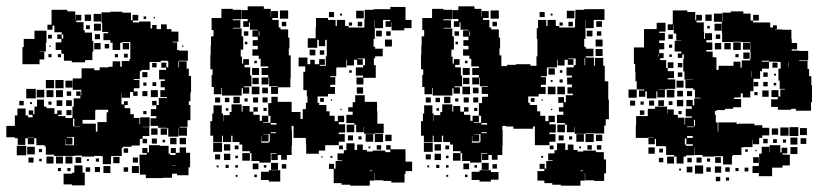

<svg xmlns="http://www.w3.org/2000/svg" viewBox="-20 -557 2614 607"><path d="M152 -476H146V-463H130V-479H143V-526H193V-521H218V-494H219V-510H237V-492H221V-487H244V-461H248V-454H271V-428H275V-394H272V-367H249V-360H207V-365H182V-387H174V-399H156V-423H174V-434H161V-448H175V-435H180V-448H175V-455H152ZM577 -317H584V-265H582V-237H577V-225H582V-177H573V-156H548V-154H571V-128H545V-151H544V-125H512V-151H508V-153H480V-159H456V-183H474V-190H457V-212H474V-224H461V-238H475V-225H482V-247H508V-250H487V-272H501V-281H488V-301H501V-306H483V-336H505V-343H490V-359H506V-344H512V-363H510V-365H488V-361H453V-336H427V-332H422V-307H403V-304H421V-278H403V-268H415V-254H401V-266H391V-248H365V-263H364V-227H372V-237H384V-225H374V-215H392V-196H403V-184H421V-164H423V-186H453V-156H431V-155H452V-127H431V-118H422V-97H396V-93H369V-90H365V-64H336V-63H331V-38H305V-63H300V-64H277V-62H239V-65H215V-64H151V-68H125V-94H121V-98H95V-120H88V-101H68V-120H60V-99H36V-120H27V-123H0V-159H27V-192H35V-214H61V-192H69V-186H83V-194H71V-208H85V-196H89V-220H97V-242H119V-220H127V-215H152V-197H161V-208H175V-194H164V-190H187V-184H209V-220H213V-246H234V-254H221V-268H235V-255H237V-273H210V-309H237V-312H238V-341H278V-335H295V-344H323V-346H336V-363H360V-346H365V-364H389V-370H392V-424H367V-422H360V-399H336V-422H329V-430H307V-452H322V-456H303V-484H301V-518H329V-520H367V-517H394V-493H399V-510H417V-492H400V-486H420V-489H456V-467H461V-478H475V-465H489V-480H507V-465H522V-457H544V-425H526V-423H540V-399H546V-397H574V-365H546V-363H544V-344H546V-363H570V-340H577ZM276 -513H300V-489H276ZM248 -511H268V-491H248ZM434 -505H442V-497H434ZM466 -503H470V-499H466ZM277 -482H299V-460H277ZM264 -477V-465H252V-477ZM120 -369H105V-354H51V-408H55V-434H89V-460H127V-422H125V-394H105V-393H120ZM280 -433V-449H296V-433ZM132 -447H144V-435H132ZM298 -401H278V-421H298ZM368 -421H388V-401H368ZM311 -418H325V-404H311ZM136 -409V-413H140V-409ZM556 -413H560V-409H556ZM384 -387V-375H372V-387ZM143 -376H133V-386H143ZM163 -376V-386H173V-376ZM343 -376V-386H353V-376ZM461 -358H475V-344H461ZM430 -329H446V-313H430ZM125 -304H151V-278H125ZM155 -304H181V-278H155ZM187 -302H209V-280H187ZM474 -297V-285H462V-297ZM433 -286V-296H443V-286ZM63 -276H93V-246H63ZM120 -249H96V-273H120ZM127 -272H149V-250H127ZM157 -272H179V-250H157ZM479 -250H457V-272H479ZM430 -269H446V-253H430ZM191 -254V-268H205V-254ZM177 -240V-222H159V-240ZM189 -240H207V-222H189ZM41 -238H55V-224H41ZM143 -236V-226H133V-236ZM81 -234V-228H75V-234ZM317 -171V-202H322V-210H282V-207H281V-178H241V-166H283V-141H288V-171ZM206 -209V-193H190V-209ZM443 -206V-196H433V-206ZM215 -182H211V-158H215V-157H233V-158H215ZM458 -151H478V-131H458ZM508 -131H488V-151H508ZM186 -118V-98H214V-124H191V-122H209V-100H187V-118ZM87 -121V-122H69V-121ZM518 -121H538V-101H518ZM548 -121H568V-101H548ZM476 -119V-103H460V-119ZM445 -118V-104H431V-118ZM494 -107V-115H502V-107ZM548 -91H568V-74H581V-28H576V-3H540V-8H524V5H495V6H441V-5H422V-34H421V-68H444V-73H430V-89H446V-75H451V-98H485V-96H513V-71H518V-67H535V-73H520V-89H536V-74H548ZM63 -66H33V-96H63ZM90 -69H66V-93H90ZM385 -74H371V-88H385ZM113 -76H103V-86H113ZM149 -40H127V-62H149ZM179 -40H157V-62H179ZM187 -62H209V-40H187ZM358 -41H338V-61H358ZM219 -42V-60H237V-42ZM86 -43H70V-59H86ZM400 -43V-59H416V-43ZM283 -46V-56H293V-46ZM112 -47H104V-55H112ZM255 -48V-54H261V-48ZM535 -35H524V-34H535ZM215 -34H241V-11H248V29H208V26H181V-8H208V-11H215ZM329 -10H307V-32H329ZM419 -10H397V-32H419ZM296 -13H280V-29H296ZM265 -14H251V-28H265ZM385 -14H371V-28H385ZM173 -16H163V-26H173ZM203 -26V-16H193V-26Z M749 -490H763V-497H744V-525H763V-537H814V-529H836V-504H837V-522H859V-500H841V-494H861V-470H867V-464H891V-438H895V-404H893V-382H899V-310H898V-281H859V-260H837V-282H858V-284H831V-311H829V-290H807V-312H828V-320H807V-342H828V-347H804V-371H798V-381H778V-401H795V-412H779V-430H795V-441H778V-461H795V-463H770V-486H767V-472H749ZM1051 -98H1008V-81H988V-71H948V-100H947V-121H908V-159H902V-146H903V-96H902V-67H887V-52H869V-67H858V-51H838V-71H854V-73H836V-43H800V-48H775V-73H770V-79H746V-100H737V-108H715V-128H711V-108H685V-128H682V-107H654V-128H645V-174H651V-198H655V-224H681V-198H685V-174H686V-193H706V-203H712V-227H744V-204H747V-222H769V-204H781V-194H801V-175H808V-191H828V-171H812V-169H835V-191H828V-231H838V-251H858V-235H902V-203H930V-181H937V-212H947V-232H952V-253H950V-272H939V-330H945V-347H924V-375H952V-354H961V-368H975V-354H989V-370H1007V-352H991V-349H1010V-379H1013V-431H1008V-411H988V-431H983V-406H953V-436H978V-471H979V-500H1017V-494H1041V-475H1045V-494H1071V-475H1082V-470H1132V-497H1133V-526H1161V-528H1214V-535H1262V-494H1281V-468H1258V-461H1218V-487H1217V-472H1199V-490H1214V-494H1191V-468H1165V-494H1164V-468H1165V-434H1161V-409H1166V-403H1190V-379H1166V-373H1162V-351H1168V-311H1129V-290H1107V-312H1128V-318H1105V-344H1128V-351H1134V-372H1111V-370H1127V-352H1109V-368H1099V-350H1077V-368H1075V-344H1046V-343H1043V-316H1024V-313H1040V-289H1024V-282H1039V-260H1017V-252H984V-232H989V-225H1012V-205H1022V-191H1038V-174H1048V-191H1068V-171H1051V-164H1071V-138H1051V-133H1070V-109H1051ZM649 -320H652V-338H645V-384H646V-413H647V-442H655V-462H649V-500H680V-529H716V-526H743V-496H716V-493H740V-469H716V-467H744V-442H749V-400H741V-378H745V-356H749V-370H767V-352H753V-344H771V-318H775V-284H751V-281H768V-261H748V-278H744V-255H682V-279H680V-259H656V-282H649ZM865 -524H891V-498H865ZM1106 -523H1130V-499H1106ZM1020 -519H1036V-503H1020ZM1055 -514H1061V-508H1055ZM885 -488V-474H871V-488ZM1125 -488V-474H1111V-488ZM1083 -486H1093V-476H1083ZM1187 -460V-442H1169V-460ZM751 -458H765V-444H751ZM798 -444H800V-458H798ZM1201 -444V-458H1215V-444ZM1197 -432H1219V-410H1197ZM762 -425V-417H754V-425ZM959 -400H977V-382H959ZM991 -384V-398H1005V-384ZM784 -357V-365H792V-357ZM799 -320H777V-342H799ZM1084 -327V-335H1092V-327ZM798 -311V-291H778V-311ZM776 -283H800V-259H776ZM1108 -261V-281H1128V-261ZM809 -280H827V-262H809ZM1193 -166V-136H1165V-134H1131V-156H1130V-139H1106V-163H1100V-168H1075V-194H1095V-204H1081V-218H1095V-234H1103V-256H1133V-235H1172V-206H1173V-166ZM738 -251V-231H718V-251ZM676 -249V-233H660V-249ZM796 -249V-233H780V-249ZM810 -249H826V-233H810ZM691 -248H705V-234H691ZM1004 -247V-235H992V-247ZM763 -246V-236H753V-246ZM1030 -243V-239H1026V-243ZM781 -218H795V-204H781ZM823 -216V-206H813V-216ZM702 -215V-207H694V-215ZM1060 -213V-209H1056V-213ZM836 -163H854V-168H836ZM1100 -139H1076V-163H1100ZM853 -136V-139H836V-136ZM1191 -134V-108H1165V-134ZM833 -109V-133H812V-132H829V-110H807V-127H806V-106H830V-109ZM1136 -133H1160V-109H1136ZM1218 -131V-111H1198V-131ZM1096 -129V-113H1080V-129ZM1123 -126V-116H1113V-126ZM682 -77H654V-105H682ZM1262 -46H1283V-16H1262V-7H1259V20H1217V15H1192V13H1164V-10H1163V14H1149V30H1087V27H1060V22H1035V-23H1020V-39H1036V-24H1041V-48H1061V-50H1047V-72H1067V-82H1075V-104H1101V-83H1109V-100H1127V-83H1140V-78H1158V-81H1198V-76H1214V-84H1201V-98H1215V-85H1262ZM708 -81H688V-101H708ZM1185 -98V-84H1171V-98ZM734 -85H722V-97H734ZM1064 -97V-85H1052V-97ZM1151 -94V-88H1145V-94ZM770 -49H746V-73H770ZM708 -51H688V-71H708ZM676 -53H660V-69H676ZM732 -57H724V-65H732ZM1031 -64V-58H1025V-64ZM1000 -59H996V-63H1000ZM837 -20V-42H859V-20ZM797 -22H779V-40H797ZM885 -24H871V-38H885ZM703 -26H693V-36H703ZM732 -27H724V-35H732ZM814 -27V-35H822V-27ZM671 -28H665V-34H671ZM805 -14H830V-19H866V17H830V12H805ZM1157 -18H1149V-16H1157ZM792 3H784V-5H792ZM731 2H725V-4H731Z M1903 -300V-242H1905V-180H1895V-160H1890V-135H1858V-136H1831V-134H1797V-156H1796V-139H1772V-163H1766V-168H1741V-194H1761V-204H1747V-218H1761V-232H1745V-250H1763V-234H1769V-256H1791V-261H1774V-281H1788V-290H1773V-312H1788V-318H1771V-344H1794V-351H1800V-372H1777V-370H1793V-352H1775V-368H1765V-350H1743V-368H1741V-344H1712V-343H1709V-316H1690V-313H1706V-289H1690V-282H1705V-260H1683V-252H1650V-232H1655V-225H1678V-205H1688V-191H1704V-174H1714V-191H1734V-171H1717V-164H1737V-138H1717V-133H1736V-109H1717V-98H1671V-157H1665V-150H1603V-157H1580V-159H1568V-146H1569V-96H1568V-67H1553V-52H1535V-67H1524V-51H1504V-71H1520V-73H1502V-43H1466V-48H1441V-73H1436V-79H1412V-100H1403V-108H1381V-128H1377V-108H1351V-128H1348V-107H1320V-128H1311V-174H1317V-198H1321V-224H1347V-198H1351V-174H1352V-193H1372V-203H1378V-227H1410V-204H1413V-222H1435V-204H1447V-194H1467V-175H1474V-191H1494V-171H1478V-169H1501V-191H1494V-231H1504V-251H1523V-260H1503V-282H1523V-284H1497V-311H1495V-290H1473V-312H1494V-320H1473V-342H1494V-347H1470V-371H1464V-381H1444V-401H1461V-412H1445V-430H1461V-441H1444V-461H1461V-463H1436V-486H1433V-472H1415V-490H1429V-497H1410V-525H1429V-537H1480V-529H1502V-504H1503V-522H1525V-500H1507V-494H1527V-470H1533V-464H1557V-438H1561V-404H1559V-382H1565V-348H1583V-352H1611V-354H1657V-349H1676V-379H1679V-434H1677V-468H1681V-494H1707V-475H1711V-494H1737V-475H1748V-470H1798V-497H1799V-526H1827V-528H1891V-494H1857V-468H1831V-494H1830V-468H1831V-434H1827V-409H1832V-403H1856V-379H1832V-375H1858V-349H1861V-374H1887V-349H1892V-300ZM1315 -320H1318V-338H1311V-384H1312V-413H1313V-442H1321V-462H1315V-500H1346V-529H1382V-526H1409V-496H1382V-493H1406V-469H1382V-467H1410V-442H1415V-400H1407V-378H1411V-356H1415V-370H1433V-352H1419V-344H1437V-318H1441V-284H1417V-281H1434V-261H1414V-278H1410V-255H1348V-279H1346V-259H1322V-282H1315ZM1531 -524H1557V-498H1531ZM1772 -523H1796V-499H1772ZM1686 -519H1702V-503H1686ZM1721 -514H1727V-508H1721ZM1865 -490H1883V-472H1865ZM1551 -488V-474H1537V-488ZM1791 -488V-474H1777V-488ZM1749 -486H1759V-476H1749ZM1853 -460V-442H1835V-460ZM1417 -458H1431V-444H1417ZM1464 -444H1466V-458H1464ZM1881 -458V-444H1867V-458ZM1863 -432H1885V-410H1863ZM1428 -425V-417H1420V-425ZM1885 -380H1863V-402H1885ZM1830 -373H1828V-351H1830ZM1450 -357V-365H1458V-357ZM1465 -320H1443V-342H1465ZM1714 -341H1734V-321H1714ZM1750 -327V-335H1758V-327ZM1464 -311V-291H1444V-311ZM1759 -296H1749V-306H1759ZM1727 -304V-298H1721V-304ZM1466 -259H1442V-283H1466ZM1712 -283H1736V-259H1712ZM1766 -259H1742V-283H1766ZM1475 -280H1493V-262H1475ZM1404 -251V-231H1384V-251ZM1342 -249V-233H1326V-249ZM1462 -249V-233H1446V-249ZM1476 -249H1492V-233H1476ZM1357 -248H1371V-234H1357ZM1670 -247V-235H1658V-247ZM1429 -246V-236H1419V-246ZM1696 -243V-239H1692V-243ZM1447 -218H1461V-204H1447ZM1489 -216V-206H1479V-216ZM1368 -215V-207H1360V-215ZM1726 -213V-209H1722V-213ZM1502 -163H1520V-168H1502ZM1766 -139H1742V-163H1766ZM1519 -136V-139H1502V-136ZM1857 -134V-108H1831V-134ZM1499 -109V-133H1478V-132H1495V-110H1473V-127H1472V-106H1496V-109ZM1802 -133H1826V-109H1802ZM1864 -131H1884V-111H1864ZM1746 -113V-129H1762V-113ZM1779 -116V-126H1789V-116ZM1348 -77H1320V-105H1348ZM1864 -76H1889V-53H1896V-9H1890V15H1858V13H1830V-10H1829V14H1815V30H1753V27H1726V22H1701V14H1679V-16H1701V-23H1686V-39H1702V-24H1707V-48H1727V-50H1713V-72H1733V-82H1741V-104H1767V-83H1775V-100H1793V-83H1806V-78H1824V-81H1864ZM1374 -81H1354V-101H1374ZM1837 -84V-98H1851V-84ZM1881 -98V-84H1867V-98ZM1400 -85H1388V-97H1400ZM1718 -85V-97H1730V-85ZM1817 -94V-88H1811V-94ZM1436 -49H1412V-73H1436ZM1374 -51H1354V-71H1374ZM1342 -53H1326V-69H1342ZM1398 -57H1390V-65H1398ZM1691 -58V-64H1697V-58ZM1503 -20V-42H1525V-20ZM1463 -22H1445V-40H1463ZM1537 -24V-38H1551V-24ZM1369 -26H1359V-36H1369ZM1398 -27H1390V-35H1398ZM1480 -27V-35H1488V-27ZM1337 -28H1331V-34H1337ZM1496 -19H1532V-13H1556V11H1532V17H1496V12H1471V-14H1496ZM1823 -18H1815V-16H1823ZM1458 3H1450V-5H1458ZM1397 2H1391V-4H1397Z M2545 -288H2547V-234H2544V-207H2496V-213H2481V-210H2439V-219H2418V-243H2439V-250H2419V-272H2441V-252H2447V-274H2461V-276H2445V-302H2441V-340H2448V-361H2440V-362H2411V-365H2389V-362H2411V-340H2389V-332H2383V-308H2362V-269H2352V-249H2328V-262H2322V-249H2301V-244H2323V-218H2298V-213H2272V-209H2245V-206H2240V-194H2243V-170H2249V-141H2251V-170H2309V-165H2315V-166H2365V-161H2390V-153H2412V-129H2390V-121H2380V-101H2360V-116H2359V-92H2330V-91H2324V-67H2297V-64H2294V-37H2266V-63H2239V-62H2201V-67H2176V-91H2175V-66H2149V-62H2141V-40H2119V-62H2111V-67H2086V-94H2083V-95H2054V-118H2050V-101H2030V-121H2047V-122H2030V-121H1990V-161H1991V-190H2028V-213H2051V-220H2089V-197H2090V-211H2110V-194H2123V-185H2144V-163H2146V-185H2167V-189H2148V-213H2167V-221H2150V-241H2170V-224H2175V-246H2195V-248H2177V-273H2172V-278H2147V-304H2170V-305H2144V-331H2140V-371H2142V-385H2137V-374H2123V-388H2134V-394H2113V-428H2134V-429H2118V-451H2110V-478H2109V-462H2091V-480H2107V-524H2153V-519H2178V-493H2181V-510H2199V-492H2182V-486H2205V-457H2206V-434H2209V-452H2231V-430H2213V-423H2232V-399H2213V-394H2233V-376H2245V-336H2252V-349H2299V-362H2321V-343H2325V-366H2351V-370H2353V-393H2352V-424H2323V-425H2297V-424H2263V-453H2262V-488H2237V-514H2263V-489H2264V-517H2290V-521H2330V-514H2353V-492H2361V-486H2415V-470H2424V-477H2436V-465H2429V-464H2453V-463H2482V-434H2483V-421H2500V-401H2483V-397H2506V-396H2535V-366H2507V-364H2533V-339H2538V-316H2545ZM2210 -511H2230V-491H2210ZM2361 -510H2379V-492H2361ZM2000 -271H2017V-274H1993V-300H1989V-329H1988V-355H1984V-407H2016V-465H2056V-485H2084V-457H2064V-453H2082V-429H2064V-421H2080V-401H2064V-389H2078V-373H2067V-367H2086V-342H2091V-332H2111V-310H2091V-306H2115V-276H2087V-274H2063V-273H2082V-249H2058V-268H2055V-246H2025V-268H2020V-251H2000ZM2239 -482H2261V-460H2239ZM2224 -475V-467H2216V-475ZM2093 -448H2107V-434H2093ZM2243 -434V-448H2257V-434ZM2298 -423H2322V-399H2298ZM2329 -422H2351V-400H2329ZM2260 -401H2240V-421H2260ZM2270 -401V-421H2290V-401ZM2095 -416H2105V-406H2095ZM2350 -391V-371H2330V-391ZM2062 -387H2061V-378H2062ZM2315 -386V-376H2305V-386ZM2104 -385V-377H2096V-385ZM2473 -346V-361H2472V-346ZM2091 -360H2109V-342H2091ZM2422 -359H2438V-343H2422ZM2123 -358H2137V-344H2123ZM2356 -313H2357V-332H2356ZM2137 -314H2123V-328H2137ZM2393 -328H2407V-314H2393ZM2427 -318V-324H2433V-318ZM2141 -280H2119V-302H2141ZM2363 -298H2377V-284H2363ZM2407 -284H2393V-298H2407ZM2434 -287H2426V-295H2434ZM1967 -274H1993V-248H1967ZM2088 -273H2112V-249H2088ZM2410 -251H2390V-271H2410ZM2121 -252V-270H2139V-252ZM2152 -253V-269H2168V-253ZM2375 -266V-256H2365V-266ZM2120 -241H2140V-221H2120ZM2079 -240V-222H2061V-240ZM1988 -223H1972V-239H1988ZM2048 -239V-223H2032V-239ZM2106 -237V-225H2094V-237ZM2005 -226V-236H2015V-226ZM2017 -194H2003V-208H2017ZM2135 -206V-196H2125V-206ZM2174 -158H2177V-178H2174ZM2152 -155H2173V-157H2152ZM2504 -127H2476V-155H2504ZM2447 -154H2473V-128H2447ZM2531 -130H2509V-152H2531ZM2420 -151H2440V-131H2420ZM2170 -127H2152V-121H2170ZM2501 -100H2479V-122H2501ZM2529 -102H2511V-120H2529ZM2145 -119V-100H2149V-96H2170V-101H2150V-119ZM2393 -104V-118H2407V-104ZM2436 -117V-105H2424V-117ZM2465 -116V-106H2455V-116ZM2469 -72H2454V-68H2477V-34H2454V-27H2421V0H2379V-10H2359V-32H2379V-42H2380V-71H2388V-93H2412V-75H2413V-98H2447V-75H2451V-90H2469ZM2501 -70H2479V-92H2501ZM2050 -71H2030V-91H2050ZM2064 -75V-87H2076V-75ZM2336 -77V-85H2344V-77ZM2368 -79V-83H2372V-79ZM2111 -40H2089V-62H2111ZM2241 -42V-60H2259V-42ZM2361 -42V-60H2379V-42ZM2182 -43V-59H2198V-43ZM2077 -44H2063V-58H2077ZM2153 -44V-58H2167V-44ZM2215 -46V-56H2225V-46ZM2203 -8H2177V-34H2203ZM2260 -11H2240V-31H2260ZM2169 -12H2151V-30H2169ZM2227 -14H2213V-28H2227ZM2287 -14H2273V-28H2287ZM2346 -15H2334V-27H2346ZM2315 -16H2305V-26H2315ZM2133 -18H2127V-24H2133ZM2257 16H2243V2H2257ZM2285 14H2275V4H2285Z"/></svg>

Font: Rubik-Storm
Style: Regular
Weight: 400
Designer: NaN (generative design), Hubert & Fischer (Rubik source font outlines)
Foundry: NaN, Hubert & Fischer
Version: Version 1.000